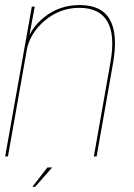

<svg xmlns="http://www.w3.org/2000/svg" viewBox="-24 -619 530 760"><path d="M-3.5 0H7.5L89.5 -463.5L113.5 -593H102ZM347.5 0H358.5L423.5 -369Q443.5 -483.5 411 -541.2Q378.5 -599 291 -599Q210.5 -599 150.2 -550.2Q90 -501.5 78.5 -436.5L80 -413.5Q92.5 -486 152.8 -537Q213 -588 290 -588Q369.5 -588 401 -534Q432.5 -480 413 -371ZM104 120.5H115L182.5 44H163.5Z"/></svg>

Font: Anybody UltraCondensed Thin Thin
Style: Italic
Weight: 250
Italic angle: -10°
Version: Version 1.111